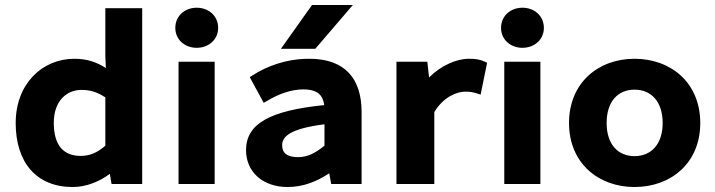

<svg xmlns="http://www.w3.org/2000/svg" viewBox="-20 -739 2873 771"><path d="M272 12C328 12 381 -11 421 -41L428 0H551V-706H403V-513L405 -466C370 -488 332 -503 279 -503C149 -503 43 -402 43 -245C43 -87 126 12 272 12ZM307 -378C339 -378 368 -371 403 -348V-154C370 -125 340 -113 304 -113C237 -113 196 -153 196 -246C196 -335 249 -378 307 -378Z M856 -627C856 -675 818 -708 770 -708C722 -708 684 -675 684 -627C684 -580 722 -547 770 -547C818 -547 856 -580 856 -627ZM842 0V-491H697V0Z M1135 12C1199 12 1253 -11 1302 -43L1310 0H1432V-289C1432 -423 1366 -503 1222 -503C1127 -503 1050 -472 995 -437L983 -429L1039 -326L1053 -334C1096 -360 1147 -380 1198 -380C1257 -380 1277 -355 1282 -317C1065 -295 968 -243 968 -136C968 -49 1035 12 1135 12ZM1283 -240V-154C1246 -124 1215 -108 1177 -108C1136 -108 1113 -122 1113 -156C1113 -190 1143 -222 1283 -240ZM1233 -719 1108 -543H1246L1397 -719Z M1724 0V-289C1762 -352 1817 -371 1848 -371C1868 -371 1878 -369 1895 -364L1910 -359L1936 -487L1925 -492C1908 -500 1889 -503 1863 -503C1813 -503 1751 -476 1703 -428L1696 -491H1572V0Z M2164 -627C2164 -675 2126 -708 2078 -708C2030 -708 1992 -675 1992 -627C1992 -580 2030 -547 2078 -547C2126 -547 2164 -580 2164 -627ZM2150 0V-491H2005V0Z M2528 12C2674 12 2792 -84 2792 -245C2792 -407 2674 -503 2528 -503C2383 -503 2265 -407 2265 -245C2265 -84 2383 12 2528 12ZM2528 -379C2595 -379 2641 -331 2641 -245C2641 -160 2595 -112 2528 -112C2461 -112 2416 -160 2416 -245C2416 -331 2461 -379 2528 -379Z"/></svg>

Font: Falling Sky
Style: Bd+
Weight: 400
Designer: Paul D. Hunt
Foundry: Adobe Systems Incorporated
Version: Version 1.02